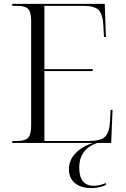

<svg xmlns="http://www.w3.org/2000/svg" viewBox="-20 -734 646 986"><path d="M43 0V-10H70Q109 -10 124.5 -26.5Q140 -43 140 -89V-627Q140 -672 124.5 -688Q109 -704 70 -704H43V-714H518L524 -544H514L511 -601Q508 -660 487 -682Q466 -704 407 -704H208V-379H456V-369H208V-10H436Q498 -10 520 -32Q542 -54 545 -113L548 -170H558L551 0ZM449 232Q397 232 365.5 207Q334 182 334 134Q334 89 367 54Q400 19 456 0H479Q435 15 411 46.5Q387 78 387 127Q387 220 462 220Q478 220 492 216.5Q506 213 524 206V216Q509 223 489.5 227.5Q470 232 449 232Z"/></svg>

Font: Noto Serif Display Light
Style: Regular
Weight: 300
Designer: Monotype Design Team
Foundry: Monotype Imaging Inc.
Version: Version 2.009